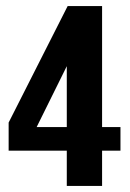

<svg xmlns="http://www.w3.org/2000/svg" viewBox="-20 -611 427 631"><path d="M199.5 0V-115.9H8.4V-208.2L202.3 -591H315.5V-193.5H375.9V-115.9H315.5V0ZM100.5 -193.5H199.5V-393.5Z"/></svg>

Font: Alumni Sans Thin
Style: Regular
Weight: 100
Designer: Robert E. Leuschke
Foundry: Robert E. Leuschke
Version: Version 1.018